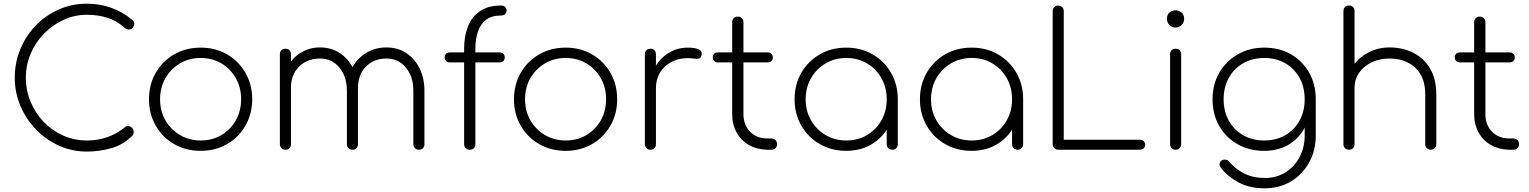

<svg xmlns="http://www.w3.org/2000/svg" viewBox="-20 -811 8283 1040"><path d="M451 10Q371 10 300.5 -21.5Q230 -53 176 -108.5Q122 -164 91 -236.5Q60 -309 60 -391Q60 -472 90 -544.5Q120 -617 173.5 -672.5Q227 -728 298 -759.5Q369 -791 451 -791Q520 -791 582 -769Q644 -747 698 -702Q707 -695 707 -682.5Q707 -670 699 -660.5Q691 -651 677 -651Q673 -651 669 -652.5Q665 -654 661 -656.5Q657 -659 652 -663Q612 -699 561 -715Q510 -731 451 -731Q384 -731 324 -703.5Q264 -676 218 -628.5Q172 -581 146 -520Q120 -459 120 -391Q120 -321 146 -259Q172 -197 217.5 -150Q263 -103 323 -76.5Q383 -50 451 -50Q510 -50 561.5 -68Q613 -86 658 -123Q666 -130 677 -128Q688 -126 696 -118Q704 -110 704 -97Q704 -91 703 -86Q702 -81 697 -76Q648 -27 583.5 -8.5Q519 10 451 10Z M1067 6Q987 6 923.5 -30.5Q860 -67 823.5 -130.5Q787 -194 787 -273Q787 -353 823.5 -416.5Q860 -480 923.5 -516.5Q987 -553 1067 -553Q1147 -553 1210 -516.5Q1273 -480 1309.5 -416.5Q1346 -353 1346 -273Q1346 -194 1309.5 -130.5Q1273 -67 1210 -30.5Q1147 6 1067 6ZM1067 -50Q1130 -50 1179.5 -79.5Q1229 -109 1257.5 -159.5Q1286 -210 1286 -274Q1286 -337 1257.5 -387.5Q1229 -438 1179.5 -467.5Q1130 -497 1067 -497Q1005 -497 955 -467.5Q905 -438 876 -387.5Q847 -337 847 -273Q847 -210 876 -159.5Q905 -109 955 -79.5Q1005 -50 1067 -50Z M2249 0Q2236 0 2227.5 -8.5Q2219 -17 2219 -30V-319Q2219 -396 2178.5 -445Q2138 -494 2073 -494Q2004 -494 1960.5 -448.5Q1917 -403 1919 -326H1859Q1861 -395 1889 -446Q1917 -497 1965 -525.5Q2013 -554 2073 -554Q2134 -554 2180 -524Q2226 -494 2252.5 -441Q2279 -388 2279 -319V-30Q2279 -17 2271 -8.5Q2263 0 2249 0ZM1526 0Q1513 0 1504.5 -8.5Q1496 -17 1496 -30V-517Q1496 -531 1504.5 -539Q1513 -547 1526 -547Q1540 -547 1548 -539Q1556 -531 1556 -517V-30Q1556 -17 1548 -8.5Q1540 0 1526 0ZM1889 0Q1876 0 1867.5 -8.5Q1859 -17 1859 -30V-319Q1859 -396 1818.5 -445Q1778 -494 1713 -494Q1644 -494 1600 -450Q1556 -406 1556 -336H1506Q1509 -400 1536.5 -449Q1564 -498 1610 -526Q1656 -554 1713 -554Q1774 -554 1820 -524Q1866 -494 1892.5 -441Q1919 -388 1919 -319V-30Q1919 -17 1911 -8.5Q1903 0 1889 0Z M2524 0Q2511 0 2502.5 -8.5Q2494 -17 2494 -30V-548Q2494 -616 2515 -668.5Q2536 -721 2580.5 -751Q2625 -781 2694 -781Q2708 -781 2716 -773.5Q2724 -766 2724 -754Q2724 -742 2716 -734.5Q2708 -727 2694 -727Q2643 -727 2612.5 -703.5Q2582 -680 2568.5 -639.5Q2555 -599 2555 -548V-30Q2555 -17 2546.5 -8.5Q2538 0 2524 0ZM2416 -473Q2404 -473 2396.5 -480.5Q2389 -488 2389 -500Q2389 -512 2396.5 -519.5Q2404 -527 2416 -527H2687Q2699 -527 2706.5 -519.5Q2714 -512 2714 -500Q2714 -488 2706.5 -480.5Q2699 -473 2687 -473Z M3044 6Q2964 6 2900.5 -30.5Q2837 -67 2800.5 -130.5Q2764 -194 2764 -273Q2764 -353 2800.5 -416.5Q2837 -480 2900.5 -516.5Q2964 -553 3044 -553Q3124 -553 3187 -516.5Q3250 -480 3286.5 -416.5Q3323 -353 3323 -273Q3323 -194 3286.5 -130.5Q3250 -67 3187 -30.5Q3124 6 3044 6ZM3044 -50Q3107 -50 3156.5 -79.5Q3206 -109 3234.5 -159.5Q3263 -210 3263 -274Q3263 -337 3234.5 -387.5Q3206 -438 3156.5 -467.5Q3107 -497 3044 -497Q2982 -497 2932 -467.5Q2882 -438 2853 -387.5Q2824 -337 2824 -273Q2824 -210 2853 -159.5Q2882 -109 2932 -79.5Q2982 -50 3044 -50Z M3493 -334Q3499 -398 3528 -447.5Q3557 -497 3603 -525Q3649 -553 3705 -553Q3743 -553 3764 -544Q3785 -535 3780 -512Q3777 -497 3766 -494Q3755 -491 3739.5 -493.5Q3724 -496 3705 -496Q3655 -496 3616 -475Q3577 -454 3555 -417.5Q3533 -381 3533 -334ZM3503 0Q3490 0 3481.5 -8.5Q3473 -17 3473 -30V-517Q3473 -531 3481.5 -539Q3490 -547 3503 -547Q3517 -547 3525 -539Q3533 -531 3533 -517V-30Q3533 -17 3525 -8.5Q3517 0 3503 0Z M4135 0Q4080 -1 4037 -25.5Q3994 -50 3970 -93.5Q3946 -137 3946 -192V-690Q3946 -704 3954.5 -712.5Q3963 -721 3976 -721Q3990 -721 3998.5 -712.5Q4007 -704 4007 -690V-192Q4007 -134 4043 -97.5Q4079 -61 4136 -61H4158Q4172 -61 4180.5 -52.5Q4189 -44 4189 -30Q4189 -17 4180.5 -8.5Q4172 0 4158 0ZM3868 -473Q3856 -473 3848.5 -480.5Q3841 -488 3841 -500Q3841 -512 3848.5 -519.5Q3856 -527 3868 -527H4139Q4151 -527 4158.5 -519.5Q4166 -512 4166 -500Q4166 -488 4158.5 -480.5Q4151 -473 4139 -473Z M4564 6Q4484 6 4420.5 -30.5Q4357 -67 4320.5 -130.5Q4284 -194 4284 -273Q4284 -353 4320.5 -416.5Q4357 -480 4420.5 -516.5Q4484 -553 4564 -553Q4644 -553 4707 -516.5Q4770 -480 4806.5 -416.5Q4843 -353 4843 -273L4818 -233Q4818 -165 4784.5 -111Q4751 -57 4694 -25.5Q4637 6 4564 6ZM4564 -50Q4627 -50 4676.5 -79.5Q4726 -109 4754.5 -159.5Q4783 -210 4783 -273Q4783 -337 4754.5 -387.5Q4726 -438 4676.5 -467.5Q4627 -497 4564 -497Q4502 -497 4452 -467.5Q4402 -438 4373 -387.5Q4344 -337 4344 -273Q4344 -210 4373 -159.5Q4402 -109 4452 -79.5Q4502 -50 4564 -50ZM4814 0Q4800 0 4791.5 -8.5Q4783 -17 4783 -30V-213L4802 -273H4843V-30Q4843 -17 4835 -8.5Q4827 0 4814 0Z M5243 6Q5163 6 5099.5 -30.5Q5036 -67 4999.5 -130.5Q4963 -194 4963 -273Q4963 -353 4999.5 -416.5Q5036 -480 5099.5 -516.5Q5163 -553 5243 -553Q5323 -553 5386 -516.5Q5449 -480 5485.5 -416.5Q5522 -353 5522 -273L5497 -233Q5497 -165 5463.5 -111Q5430 -57 5373 -25.5Q5316 6 5243 6ZM5243 -50Q5306 -50 5355.5 -79.5Q5405 -109 5433.5 -159.5Q5462 -210 5462 -273Q5462 -337 5433.5 -387.5Q5405 -438 5355.5 -467.5Q5306 -497 5243 -497Q5181 -497 5131 -467.5Q5081 -438 5052 -387.5Q5023 -337 5023 -273Q5023 -210 5052 -159.5Q5081 -109 5131 -79.5Q5181 -50 5243 -50ZM5493 0Q5479 0 5470.5 -8.5Q5462 -17 5462 -30V-213L5481 -273H5522V-30Q5522 -17 5514 -8.5Q5506 0 5493 0Z M5712 0Q5700 0 5691 -8.5Q5682 -17 5682 -30V-751Q5682 -764 5691 -772.5Q5700 -781 5712 -781Q5725 -781 5733.5 -772.5Q5742 -764 5742 -751V-54H6153Q6167 -54 6175 -46.5Q6183 -39 6183 -27Q6183 -15 6175 -7.5Q6167 0 6153 0Z M6348 0Q6335 0 6326.5 -8.5Q6318 -17 6318 -30V-517Q6318 -531 6326.5 -539Q6335 -547 6348 -547Q6362 -547 6370 -539Q6378 -531 6378 -517V-30Q6378 -17 6370 -8.5Q6362 0 6348 0ZM6347 -662Q6328 -662 6314.5 -675.5Q6301 -689 6301 -709Q6301 -732 6315.5 -743.5Q6330 -755 6348 -755Q6365 -755 6379.5 -743.5Q6394 -732 6394 -709Q6394 -689 6380.5 -675.5Q6367 -662 6347 -662Z M6828 6Q6746 6 6683 -30Q6620 -66 6584 -129Q6548 -192 6548 -273Q6548 -355 6585 -418Q6622 -481 6685.5 -517Q6749 -553 6828 -553Q6910 -553 6972.5 -517Q7035 -481 7071 -418Q7107 -355 7107 -273L7072 -233Q7072 -163 7041 -109Q7010 -55 6955 -24.5Q6900 6 6828 6ZM6832 209Q6749 209 6690.5 178Q6632 147 6594 99Q6586 89 6586 78Q6586 67 6596 59Q6606 52 6619.5 54Q6633 56 6640 67Q6671 104 6719 128.5Q6767 153 6832 153Q6894 153 6942.5 123Q6991 93 7019 40.5Q7047 -12 7047 -77V-236L7074 -273H7107V-77Q7107 4 7071 69Q7035 134 6973 171.5Q6911 209 6832 209ZM6828 -50Q6892 -50 6941.5 -78.5Q6991 -107 7019 -157.5Q7047 -208 7047 -273Q7047 -339 7019 -389.5Q6991 -440 6941.5 -468.5Q6892 -497 6828 -497Q6764 -497 6714 -468.5Q6664 -440 6636 -389.5Q6608 -339 6608 -273Q6608 -208 6636 -157.5Q6664 -107 6714 -78.5Q6764 -50 6828 -50Z M7730 0Q7717 0 7708.5 -8.5Q7700 -17 7700 -30V-299Q7700 -365 7674.5 -408Q7649 -451 7605.5 -472.5Q7562 -494 7507 -494Q7453 -494 7410 -473.5Q7367 -453 7342 -417Q7317 -381 7317 -336H7267Q7271 -398 7304 -447.5Q7337 -497 7390 -525.5Q7443 -554 7507 -554Q7579 -554 7636.5 -524.5Q7694 -495 7727 -438.5Q7760 -382 7760 -299V-30Q7760 -17 7751.5 -8.5Q7743 0 7730 0ZM7287 0Q7274 0 7265.5 -8.5Q7257 -17 7257 -30V-517Q7257 -531 7265.5 -539Q7274 -547 7287 -547Q7301 -547 7309 -539Q7317 -531 7317 -517V-30Q7317 -17 7309 -8.5Q7301 0 7287 0ZM7287 -240Q7274 -240 7265.5 -248.5Q7257 -257 7257 -270V-751Q7257 -765 7265.5 -773Q7274 -781 7287 -781Q7301 -781 7309 -773Q7317 -765 7317 -751V-270Q7317 -257 7309 -248.5Q7301 -240 7287 -240Z M8154 0Q8099 -1 8056 -25.5Q8013 -50 7989 -93.5Q7965 -137 7965 -192V-690Q7965 -704 7973.5 -712.5Q7982 -721 7995 -721Q8009 -721 8017.5 -712.5Q8026 -704 8026 -690V-192Q8026 -134 8062 -97.5Q8098 -61 8155 -61H8177Q8191 -61 8199.5 -52.5Q8208 -44 8208 -30Q8208 -17 8199.5 -8.5Q8191 0 8177 0ZM7887 -473Q7875 -473 7867.5 -480.5Q7860 -488 7860 -500Q7860 -512 7867.5 -519.5Q7875 -527 7887 -527H8158Q8170 -527 8177.5 -519.5Q8185 -512 8185 -500Q8185 -488 8177.5 -480.5Q8170 -473 8158 -473Z"/></svg>

Font: ComfortaaLight
Style: Regular
Weight: 300
Designer: Johan Aakerlund
Foundry: Johan Aakerlund
Version: Version 3.104; ttfautohint (v1.8.1.43-b0c9)